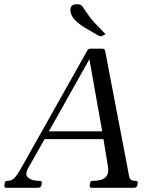

<svg xmlns="http://www.w3.org/2000/svg" viewBox="-55 -891 717 911"><path d="M552 -85Q555 -65 559 -49Q563 -33 587 -33Q596 -33 597.5 -29.5Q599 -26 598 -20L597 -13Q594 0 581 0H381Q368 0 371 -13L372 -20Q373 -26 375.5 -29.5Q378 -33 387 -33Q428 -33 445.5 -49.5Q463 -66 457 -102L433 -249L456 -231H139L168 -251L79 -94Q61 -62 79 -47.5Q97 -33 132 -33Q141 -33 142.5 -29.5Q144 -26 143 -20L142 -13Q139 0 126 0H-24Q-37 0 -34 -13L-33 -20Q-32 -26 -29.5 -29.5Q-27 -33 -18 -33Q2 -33 15.5 -48.5Q29 -64 44 -91L358 -649Q363 -660 375 -660H431Q442 -660 444 -649ZM173 -261V-268H435L432 -256L365 -633H382ZM446 -729 437 -724Q427 -719 423 -719Q421 -718 418.5 -719Q416 -720 414 -721Q387 -737 358 -753.5Q329 -770 307 -789.5Q285 -809 280 -834Q277 -851 283.5 -861Q290 -871 311 -871Q319 -871 325.5 -868.5Q332 -866 337 -859Q353 -835 365.5 -817.5Q378 -800 396.5 -780Q415 -760 446 -729Z"/></svg>

Font: Young Serif Light
Style: Italic
Weight: 300
Italic angle: -10.979°
Designer: Bastien Sozeau
Foundry: NBR — Bastien Sozeau
Version: Version 5.001